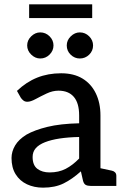

<svg xmlns="http://www.w3.org/2000/svg" viewBox="-20 -855 569 883"><path d="M178 8Q137 8 104 -7.5Q71 -23 52 -53.5Q33 -84 33 -128Q33 -158 49.5 -186Q66 -214 102 -236Q139 -257 198 -271.5Q257 -286 344 -288V-324Q344 -381 319.5 -409.5Q295 -438 249 -438Q222 -438 194.5 -425Q167 -412 144 -399.5Q121 -387 106 -387Q95 -387 88 -392.5Q81 -398 76 -405L58 -437Q101 -478 151 -498Q201 -518 261 -518Q319 -518 359 -494Q399 -470 420.5 -426Q442 -382 442 -324V0H397Q383 0 374.5 -4.5Q366 -9 362 -23L352 -67Q312 -31 272.5 -11.5Q233 8 178 8ZM208 -62Q250 -62 282 -78.5Q314 -95 344 -126V-225Q294 -224 254.5 -218Q215 -212 187 -201Q159 -190 144.5 -173.5Q130 -157 130 -133Q130 -95 152 -78.5Q174 -62 208 -62ZM413 0 425 -85 495 -70Q504 -68 509.5 -62Q515 -56 515 -46V0ZM226 -646Q226 -622 208 -604Q190 -586 165 -586Q142 -586 123.5 -604Q105 -622 105 -646Q105 -670 123.5 -688Q142 -706 165 -706Q190 -706 208 -688Q226 -670 226 -646ZM408 -646Q408 -621 390 -603.5Q372 -586 347 -586Q323 -586 305 -603.5Q287 -621 287 -646Q287 -670 305.5 -688Q324 -706 347 -706Q372 -706 390 -688Q408 -670 408 -646ZM114 -772V-835H404V-772Z"/></svg>

Font: Aleo Medium
Style: Regular
Weight: 500
Designer: Alessio Laiso
Foundry: Alessio Laiso
Version: Version 2.001;gftools[0.9.29]